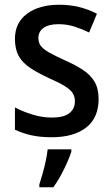

<svg xmlns="http://www.w3.org/2000/svg" viewBox="-20 -569 474 810"><path d="M396 -151Q396 -72 343.5 -31Q291 10 198 10Q149 10 111.5 1.5Q74 -7 43 -22V-116Q74 -99 116 -86Q158 -73 199 -73Q249 -73 272.5 -91.5Q296 -110 296 -142Q296 -161 287 -175.5Q278 -190 254.5 -205Q231 -220 185 -240Q140 -261 108 -282Q76 -303 59.5 -332Q43 -361 43 -405Q43 -473 94 -511Q145 -549 230 -549Q274 -549 313 -539.5Q352 -530 389 -511L356 -432Q325 -447 293.5 -457Q262 -467 227 -467Q186 -467 164 -451.5Q142 -436 142 -409Q142 -389 152 -375.5Q162 -362 186.5 -348Q211 -334 255 -314Q298 -295 330 -274Q362 -253 379 -224Q396 -195 396 -151ZM281 71Q271 102 250 145Q229 188 205 221H146V209Q152 191 159.5 164.5Q167 138 173 110Q179 82 181 61H281Z"/></svg>

Font: Noto Sans Kannada SemiCondensed Medium
Style: Regular
Weight: 500
Width: 4
Designer: Jelle Bosma - Monotype Design Team
Foundry: Monotype Imaging Inc.
Version: Version 2.005; ttfautohint (v1.8.4.7-5d5b)